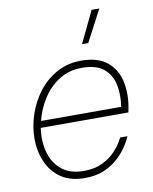

<svg xmlns="http://www.w3.org/2000/svg" viewBox="-87 -833 724 908"><g transform="rotate(-10 275.5 -379.0)"><path d="M373 -616H343L416 -768H453ZM247 10Q178 10 133 -21Q88 -52 66 -103.5Q44 -155 44 -214Q44 -272 63.5 -330Q83 -388 119.5 -435.5Q156 -483 208 -511.5Q260 -540 324 -540Q406 -540 450.5 -502.5Q495 -465 507.5 -403.5Q520 -342 505 -270L503 -260H82Q73 -198 87.5 -144Q102 -90 142 -57Q182 -24 248 -24Q302 -24 339.5 -43Q377 -62 400 -87Q423 -112 433.5 -131Q444 -150 444 -150H479Q479 -150 471.5 -134Q464 -118 447 -94Q430 -70 403 -46Q376 -22 337.5 -6Q299 10 247 10ZM89 -292H474Q483 -348 473 -397Q463 -446 427.5 -476Q392 -506 322 -506Q262 -506 215 -477Q168 -448 136 -399.5Q104 -351 89 -292Z"/></g></svg>

Font: Be Vietnam Pro Thin
Style: Italic
Weight: 100
Italic angle: -12°
Designer: Lam Bao, Tony Le, Vietanh Nguyen
Foundry: Yellow Type Foundry
Version: Version 1.002; ttfautohint (v1.8.3)